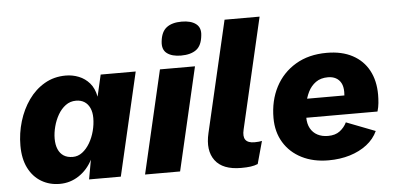

<svg xmlns="http://www.w3.org/2000/svg" viewBox="-50 -820 1909 928"><g transform="rotate(-5 904.5 -356.0)"><path d="M204.8 9.2Q155.2 9.2 115.7 -14.3Q76.2 -37.8 53.6 -82.5Q31 -127.2 31 -191.6Q31 -251.8 48.2 -308.8Q65.4 -365.8 97.6 -411.3Q129.8 -456.8 175.6 -483.4Q221.4 -510 278.2 -510Q311.4 -510 341.6 -498Q371.8 -486 393.6 -460.9Q415.4 -435.8 423.2 -394.8L447.4 -500H617.4L501.4 0H347.4L364.4 -94.2Q339.8 -46.4 297.7 -18.6Q255.6 9.2 204.8 9.2ZM279.2 -115.2Q304 -115.2 325 -131.1Q346 -147 361.5 -173.4Q377 -199.8 385.3 -231.5Q393.6 -263.2 393.6 -294.2Q393.6 -322.4 384.3 -342.7Q375 -363 358.1 -373.8Q341.2 -384.6 317.4 -384.6Q288.8 -384.6 266.9 -368.3Q245 -352 230 -326.1Q215 -300.2 206.9 -269.5Q198.8 -238.8 198.8 -210.6Q198.8 -180.8 207.9 -159.4Q217 -138 234.6 -126.6Q252.2 -115.2 279.2 -115.2Z M842.6 -557.6Q798.8 -557.6 774.5 -576Q750.2 -594.4 755 -634.2Q759.8 -680.2 786.1 -700.5Q812.4 -720.8 859.4 -720.8Q904.4 -720.8 928.7 -702.1Q953 -683.4 948.2 -646Q943.4 -597 916.5 -577.3Q889.6 -557.6 842.6 -557.6ZM905 -500 789 0H619L735 -500Z M1084.8 8.8Q995.4 8.8 958.8 -40.5Q922.2 -89.8 941.8 -173L1067 -712H1237L1112.6 -175.4Q1104.4 -141.6 1116.2 -125.4Q1128 -109.2 1159.8 -109.2Q1171.8 -109.2 1180.7 -110.2Q1189.6 -111.2 1196 -112.6L1165.8 -3Q1149.8 3.6 1130.8 6.2Q1111.8 8.8 1084.8 8.8Z M1509.1 9Q1435.4 9 1379.4 -19.3Q1323.4 -47.6 1292.3 -98.8Q1261.2 -149.9 1261.2 -217.7Q1261.2 -301.8 1295.4 -367.7Q1329.7 -433.5 1393.3 -471.4Q1456.9 -509.4 1544.6 -509.4Q1617.8 -509.4 1669.4 -481.8Q1720.9 -454.3 1747.8 -404.3Q1774.7 -354.3 1774.7 -286.4Q1774.7 -266.7 1772.7 -246Q1770.7 -225.4 1764.7 -205.4H1371.1L1370.7 -296.8H1654.1L1606.8 -271.3Q1611.2 -284.6 1612 -294.6Q1612.8 -304.6 1612.8 -313.9Q1612.8 -340 1603.8 -356.9Q1594.7 -373.9 1578.6 -382.6Q1562.5 -391.3 1540.6 -391.3Q1504.9 -391.3 1481.3 -374.3Q1457.7 -357.4 1444 -329.8Q1430.4 -302.3 1424.8 -270.1Q1419.2 -238 1419.2 -207.9Q1419.2 -175.8 1431.4 -153.8Q1443.6 -131.7 1465.5 -120.2Q1487.5 -108.7 1516.4 -108.7Q1552.1 -108.7 1574 -125.5Q1595.9 -142.2 1607.7 -166.6L1748.1 -112.4Q1730.5 -74.3 1695.5 -47.2Q1660.4 -20.1 1612.8 -5.5Q1565.3 9 1509.1 9Z"/></g></svg>

Font: Work Sans
Style: Italic
Weight: 400
Italic angle: -13°
Designer: Wei Huang
Foundry: Wei Huang
Version: Version 2.012